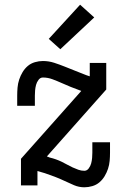

<svg xmlns="http://www.w3.org/2000/svg" viewBox="-20 -787 540 815"><path d="M338 8Q315 8 294 -1Q273 -10 253 -19.5Q233 -29 212 -37Q191 -45 170 -52L139 -61V0H69V-113L325 -401L320 -403Q300 -410 280.5 -418Q261 -426 242 -434.5Q223 -443 203 -450.5Q183 -458 162 -458Q151 -458 143.5 -448Q136 -438 133 -426.5Q130 -415 129 -403.5Q128 -392 128 -381V-338H53V-381Q53 -398 54.5 -415.5Q56 -433 61.5 -449.5Q67 -466 76 -481Q85 -496 98 -507Q111 -518 128 -523Q145 -528 162 -528Q187 -528 210 -520.5Q233 -513 255.5 -504Q278 -495 300.5 -486Q323 -477 346 -468L361 -463V-520H431V-407L179 -123L192 -118Q205 -115 217.5 -110.5Q230 -106 241.5 -100.5Q253 -95 264.5 -88.5Q276 -82 288 -76.5Q300 -71 312.5 -66.5Q325 -62 338 -62Q349 -62 356.5 -72Q364 -82 367 -93.5Q370 -105 371 -116.5Q372 -128 372 -139V-183H447V-139Q447 -122 445.5 -104.5Q444 -87 438.5 -70.5Q433 -54 424 -39Q415 -24 402 -13Q389 -2 372 3Q355 8 338 8ZM236 -578 187 -622 320 -767 380 -713Z"/></svg>

Font: Iosevka Gothic
Style: Regular
Weight: 400
Monospace: yes
Designer: Belleve Invis
Foundry: Belleve Invis
Version: Version 15.5.1; ttfautohint (v1.8.4)